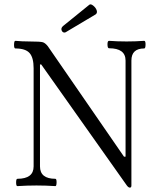

<svg xmlns="http://www.w3.org/2000/svg" viewBox="-20 -854 713 884"><path d="M276.9 -704.1Q267.6 -704.1 263.7 -714.4Q259.8 -724.6 270 -733.9L391.1 -832Q397.5 -837.4 409.2 -828.1Q420.9 -818.8 425 -806.9Q429.2 -794.9 420.9 -788.1L288.1 -709Q281.7 -704.1 276.9 -704.1ZM564 0 169.9 -557.1H164.1V-87.9Q164.1 -30.8 234.9 -30.8Q240.7 -30.8 240.5 -13.9Q240.2 2.9 234.9 2.9Q191.9 0 147.9 0Q103.5 0 60.1 2.9Q54.2 2.9 54.2 -13.9Q54.2 -30.8 60.1 -30.8Q134.8 -30.8 134.8 -87.9V-540Q134.8 -588.9 116 -609.9Q97.2 -630.9 50.8 -630.9Q44.4 -630.9 44.7 -648.4Q44.9 -666 50.8 -666Q82 -663.1 113.8 -663.1Q167 -663.1 178.2 -659.2Q189.5 -654.8 200.2 -641.1L550.8 -132.8H558.1V-575.2Q558.1 -631.8 481.9 -631.8Q475.1 -631.8 474.9 -648.9Q474.6 -666 481.9 -666Q520.5 -663.1 563 -663.1Q603.5 -663.1 644 -666Q650.4 -666 650.1 -648.4Q649.9 -630.9 644 -630.9Q585 -630.9 585 -575.2V0Q585 9.8 578.1 9.8Q571.3 9.8 564 0Z"/></svg>

Font: Junicode SmCond Light
Style: Regular
Weight: 300
Width: 4
Designer: Peter S. Baker
Version: Version 2.206